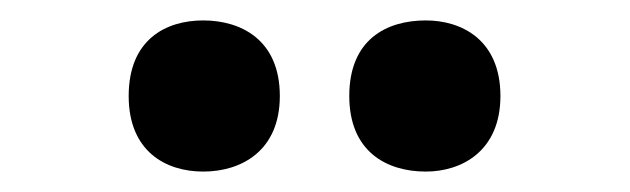

<svg xmlns="http://www.w3.org/2000/svg" viewBox="-20 -782 617 188"><path d="M397 -614C432 -614 470 -634 470 -688C470 -743 432 -762 397 -762C358 -762 322 -743 322 -688C322 -634 358 -614 397 -614ZM179 -614C216 -614 254 -634 254 -688C254 -743 216 -762 179 -762C142 -762 106 -743 106 -688C106 -634 142 -614 179 -614Z"/></svg>

Font: Noto Serif Thai Black
Style: Regular
Weight: 900
Designer: Monotype Design Team
Foundry: Monotype Imaging Inc.
Version: Version 2.002